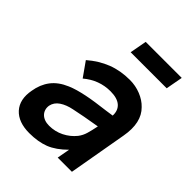

<svg xmlns="http://www.w3.org/2000/svg" viewBox="-224 -909 1047 1047"><g transform="rotate(45 300.0 -385.5)"><path d="M560.5 -785.5 542.5 -687.5H264.5L282.5 -785.5ZM389.5 0 403 -74Q353 -24 303 -4Q252.5 15.5 185.5 15.5Q101 15.5 58.5 -31Q16.5 -78 31.5 -157.5Q40.5 -213.5 71 -253.5Q101.5 -293.5 158.5 -317.5Q179.5 -326.5 204 -333.5Q228.5 -340.5 257.2 -346.5Q286 -352.5 320.2 -357.5Q354.5 -362.5 395 -367.5L439.5 -374Q441.5 -414.5 415.8 -437Q390 -459.5 337.5 -459.5Q250 -459.5 181 -401L122 -484.5Q176.5 -531.5 236.5 -554.8Q296.5 -578 368.5 -578Q412.5 -578 452.5 -562Q492.5 -546 518.5 -518.5Q580 -458.5 558.5 -338.5L499 0ZM424 -275Q324 -258.5 262.5 -245Q220 -236.5 191.2 -217.2Q162.5 -198 156 -166.5Q153.5 -150 157.8 -136Q162 -122 172.2 -111.5Q182.5 -101 198 -95.2Q213.5 -89.5 233.5 -89.5Q278.5 -89.5 318 -109.2Q357.5 -129 384.5 -162.5Q401 -184 408.5 -210Q412.5 -223 416.2 -239Q420 -255 424 -275Z"/></g></svg>

Font: Russisch Sans
Style: Bold Italic
Weight: 700
Italic angle: -10°
Designer: Michael Sharanda (font) & Cristiano Sobral (main changes)
Foundry: Michael Sharanda
Version: Version 2.00;September 8, 2020;FontCreator 13.0.0.2681 64-bi